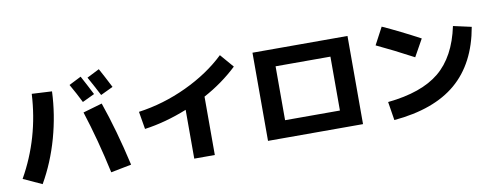

<svg xmlns="http://www.w3.org/2000/svg" viewBox="-68 -1184 4137 1600"><g transform="rotate(-10 2000.0 -384.0)"><path d="M738 -623 635 -574Q596 -653 550 -733L653 -785Q699 -700 738 -623ZM900 -655 795 -605Q750 -692 708 -767L813 -820Q849 -755 900 -655ZM625 -487 787 -534Q871 -294 940 10L766 44Q705 -239 625 -487ZM227 -715 397 -706Q389 -510 335 -316.5Q281 -123 186 42L29 -30Q207 -344 227 -715Z M1081 -412Q1292 -441 1490 -534Q1688 -627 1827 -760L1925 -646Q1799 -527 1641 -442V52H1467V-361Q1282 -287 1106 -263Z M2268 13H2098V-733H2902V13ZM2268 -132H2732V-588H2268Z M3119 -615 3196 -760Q3342 -694 3508 -605L3427 -460Q3260 -549 3119 -615ZM3782 -662 3935 -628Q3882 -326 3693.5 -165.5Q3505 -5 3165 25L3140 -132Q3428 -161 3578.5 -285.5Q3729 -410 3782 -662Z"/></g></svg>

Font: Mplus 1p ExtraBold
Style: Regular
Weight: 800
Version: Version 1.061